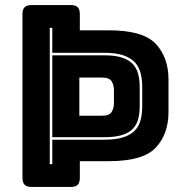

<svg xmlns="http://www.w3.org/2000/svg" viewBox="-20 -740 732 760"><path d="M260 0H105Q86 0 77.5 -8.5Q69 -17 69 -36V-684Q69 -703 77.5 -711.5Q86 -720 105 -720H260Q279 -720 287.5 -711.5Q296 -703 296 -684V-620H411Q547 -620 597 -566Q647 -512 647 -425V-297Q647 -210 597 -156Q547 -102 411 -102H296V-36Q296 -17 287.5 -8.5Q279 0 260 0ZM177 -90H187V-187H393Q440 -187 469.5 -197Q499 -207 515 -224.5Q531 -242 537 -266.5Q543 -291 543 -320V-395Q543 -424 537 -449Q531 -474 515 -492Q499 -510 469.5 -520.5Q440 -531 393 -531H187V-630H177ZM187 -197V-521H393Q437 -521 464.5 -511.5Q492 -502 507 -485Q522 -468 527.5 -445Q533 -422 533 -395V-320Q533 -293 527.5 -270.5Q522 -248 507 -231.5Q492 -215 464.5 -206Q437 -197 393 -197ZM294 -433V-282H384Q413 -282 422 -297Q431 -312 431 -331V-384Q431 -403 422 -418Q413 -433 384 -433Z"/></svg>

Font: Bungee Inline
Style: Regular
Weight: 400
Version: Version 1.000;PS 1.0;hotconv 1.0.72;makeotf.lib2.5.5900